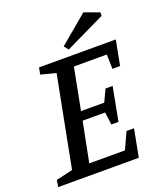

<svg xmlns="http://www.w3.org/2000/svg" viewBox="-156 -894 830 987"><g transform="rotate(-20 259.0 -400.0)"><path d="M-10 0 -4 -37 87 -58 183 -554 101 -575 108 -612H528L502 -476H460L458 -555H278L234 -327H361L392 -393H431L396 -209H357L348 -278H225L182 -60H377L419 -151H460L431 0ZM283 -646 264 -670 419 -800 501 -770V-751Z"/></g></svg>

Font: Manuale Medium
Style: Italic
Weight: 500
Italic angle: -11°
Version: Version 1.002